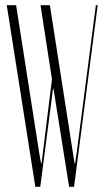

<svg xmlns="http://www.w3.org/2000/svg" viewBox="-20 -719 402 739"><path d="M172 -699 267 -90H269L275 -130L349 -699H356L265 0H246L186 -377H184L135 0H116L6 -699H42L131 -130L138 -90H140L180 -414L136 -699Z"/></svg>

Font: Moniqa ExtLt Narrow Display
Style: Regular
Weight: 200
Width: 4
Designer: Rajesh Rajput
Foundry: Rajesh Rajput
Version: Version 1.000